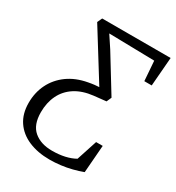

<svg xmlns="http://www.w3.org/2000/svg" viewBox="-179 -853 888 968"><g transform="rotate(30 265.0 -368.5)"><path d="M256 6Q187.5 6 134.5 -16.5Q81.5 -39 52 -82.8Q22.5 -126.5 22.5 -190Q22.5 -250 47 -299.5Q71.5 -349 118 -382.8Q164.5 -416.5 230.5 -428.5Q251 -432.5 265.8 -434Q280.5 -435.5 291.5 -436L118 -715L131 -743H529.5L516 -575.5H473L464.5 -690L199.5 -695.5L244.5 -627.5L371.5 -420.5L359 -392Q346.5 -390.5 331.2 -389Q316 -387.5 289 -384.5Q226.5 -377.5 184.2 -350.2Q142 -323 120.8 -279.2Q99.5 -235.5 99.5 -179.5Q99.5 -106.5 139.2 -72.8Q179 -39 244.5 -39Q285 -39 318.2 -46.5Q351.5 -54 377 -68.5L416 -188H454.5L442 -28Q414 -17.5 383.2 -9.8Q352.5 -2 320.2 2Q288 6 256 6Z"/></g></svg>

Font: Merriweather 24pt Light
Style: Italic
Weight: 300
Italic angle: -7.8°
Version: Version 2.101